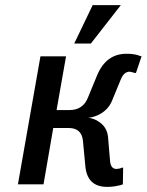

<svg xmlns="http://www.w3.org/2000/svg" viewBox="-20 -720 573 750"><path d="M270 -550 342 -700H452L335 -550ZM398 10Q319 10 313 -75L304 -170Q299 -220 248 -220H188L150 0H50L138 -500H238L201 -290H251Q305 -290 324 -340L359 -425Q394 -510 474 -510Q499 -510 517 -505Q530 -500 533 -500L511 -435H506L500 -437Q488 -440 487 -440Q464 -440 452 -410L417 -325Q401 -288 362 -270Q341 -261 325 -260Q347 -257 362 -247Q398 -226 402 -185L410 -90Q413 -60 435 -60Q439 -60 449 -62L456 -65H461L460 0Q451 4 442 5Q422 10 398 10Z"/></svg>

Font: Scada
Style: Italic
Weight: 400
Italic angle: -10°
Designer: Jovanny Lemonad
Foundry: Jovanny Lemonad
Version: Version 4.100;PS 004.100;hotconv 1.0.88;makeotf.lib2.5.64775